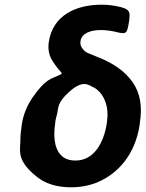

<svg xmlns="http://www.w3.org/2000/svg" viewBox="-20 -788 620 818"><path d="M409 -660C431 -660 451 -657 470 -653C517 -641 521 -642 529 -692C537 -741 533 -750 480 -761C461 -765 439 -768 413 -768C301 -768 205 -721 188 -610C183 -576 190 -549 204 -528C241 -469 257 -479 228 -466C200 -452 175 -454 119 -373C97 -341 80 -303 73 -259L72 -249C69 -231 67 -213 67 -196C68 -150 45 -107 138 -34C173 -6 221 10 283 10C322 10 359 3 392 -10C486 -49 556 -132 575 -256L576 -266C587 -335 577 -392 545 -438C513 -484 462 -520 391 -547C383 -550 376 -553 369 -556C354 -563 346 -562 330 -583C324 -591 321 -600 323 -613C328 -648 369 -660 409 -660ZM215 -262 216 -272C218 -282 220 -292 223 -302C230 -328 221 -348 275 -397C331 -447 355 -428 374 -418C381 -415 388 -411 394 -406C425 -380 445 -332 436 -272L435 -262C422 -181 382 -104 301 -104C282 -104 266 -108 253 -116C215 -141 205 -195 215 -262Z"/></svg>

Font: Asimov Print
Style: AIt
Weight: 500
Designer: Google
Version: Version 2.000980: 2014